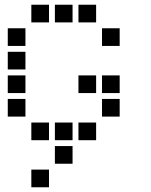

<svg xmlns="http://www.w3.org/2000/svg" viewBox="-20 -608 640 815"><path d="M114 -588Q113 -588 113 -588Q113 -588 113 -587V-514Q113 -513 113 -513Q113 -513 114 -513H187Q188 -513 188 -513Q188 -513 188 -514V-587Q188 -588 188 -588Q188 -588 187 -588ZM214 -588Q213 -588 213 -588Q213 -588 213 -587V-514Q213 -513 213 -513Q213 -513 214 -513H287Q288 -513 288 -513Q288 -513 288 -514V-587Q288 -588 288 -588Q288 -588 287 -588ZM314 -588Q313 -588 313 -588Q313 -588 313 -587V-514Q313 -513 313 -513Q313 -513 314 -513H387Q388 -513 388 -513Q388 -513 388 -514V-587Q388 -588 388 -588Q388 -588 387 -588ZM14 -488Q13 -488 13 -488Q13 -488 13 -487V-414Q13 -413 13 -413Q13 -413 14 -413H87Q88 -413 88 -413Q88 -413 88 -414V-487Q88 -488 88 -488Q88 -488 87 -488ZM414 -488Q413 -488 413 -488Q413 -488 413 -487V-414Q413 -413 413 -413Q413 -413 414 -413H487Q488 -413 488 -413Q488 -413 488 -414V-487Q488 -488 488 -488Q488 -488 487 -488ZM14 -388Q13 -388 13 -388Q13 -388 13 -387V-314Q13 -313 13 -313Q13 -313 14 -313H87Q88 -313 88 -313Q88 -313 88 -314V-387Q88 -388 88 -388Q88 -388 87 -388ZM14 -288Q13 -288 13 -288Q13 -288 13 -287V-214Q13 -213 13 -213Q13 -213 14 -213H87Q88 -213 88 -213Q88 -213 88 -214V-287Q88 -288 88 -288Q88 -288 87 -288ZM314 -288Q313 -288 313 -288Q313 -288 313 -287V-214Q313 -213 313 -213Q313 -213 314 -213H387Q388 -213 388 -213Q388 -213 388 -214V-287Q388 -288 388 -288Q388 -288 387 -288ZM414 -288Q413 -288 413 -288Q413 -288 413 -287V-214Q413 -213 413 -213Q413 -213 414 -213H487Q488 -213 488 -213Q488 -213 488 -214V-287Q488 -288 488 -288Q488 -288 487 -288ZM14 -188Q13 -188 13 -188Q13 -188 13 -187V-114Q13 -113 13 -113Q13 -113 14 -113H87Q88 -113 88 -113Q88 -113 88 -114V-187Q88 -188 88 -188Q88 -188 87 -188ZM414 -188Q413 -188 413 -188Q413 -188 413 -187V-114Q413 -113 413 -113Q413 -113 414 -113H487Q488 -113 488 -113Q488 -113 488 -114V-187Q488 -188 488 -188Q488 -188 487 -188ZM114 -88Q113 -88 113 -88Q113 -88 113 -87V-14Q113 -13 113 -13Q113 -13 114 -13H187Q188 -13 188 -13Q188 -13 188 -14V-87Q188 -88 188 -88Q188 -88 187 -88ZM214 -88Q213 -88 213 -88Q213 -88 213 -87V-14Q213 -13 213 -13Q213 -13 214 -13H287Q288 -13 288 -13Q288 -13 288 -14V-87Q288 -88 288 -88Q288 -88 287 -88ZM314 -88Q313 -88 313 -88Q313 -88 313 -87V-14Q313 -13 313 -13Q313 -13 314 -13H387Q388 -13 388 -13Q388 -13 388 -14V-87Q388 -88 388 -88Q388 -88 387 -88ZM214 12Q213 12 213 12Q213 12 213 13V86Q213 87 213 87Q213 87 214 87H287Q288 87 288 87Q288 87 288 86V13Q288 12 288 12Q288 12 287 12ZM114 112Q113 112 113 112Q113 112 113 113V186Q113 187 113 187Q113 187 114 187H187Q188 187 188 187Q188 187 188 186V113Q188 112 188 112Q188 112 187 112Z"/></svg>

Font: Doto
Style: Bold
Weight: 700
Monospace: yes
Version: Version 1.000